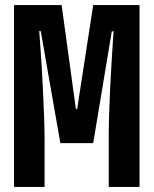

<svg xmlns="http://www.w3.org/2000/svg" viewBox="-20 -734 603 754"><path d="M35 0V-714H222L278 -306H283L346 -714H528V0H407V-194Q407 -234 408.5 -284Q410 -334 412.5 -386.5Q415 -439 418 -486Q421 -533 423 -566.5Q425 -600 426 -611H419L346 -172H217L140 -612H134Q135 -599 137.5 -565Q140 -531 143 -484.5Q146 -438 148.5 -385Q151 -332 153 -280.5Q155 -229 155 -187V0Z"/></svg>

Font: Noto Sans Mono SemiCondensed
Style: Bold
Weight: 700
Width: 4
Designer: Monotype Design Team
Foundry: Monotype Imaging Inc.
Version: Version 2.014